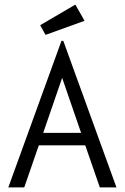

<svg xmlns="http://www.w3.org/2000/svg" viewBox="-20 -811 540 831"><path d="M349 -182H148L85 0H16L246 -634H254L484 0H412ZM331 -236 249 -474 167 -236ZM154 -702 306 -791 346 -721 177 -660Z"/></svg>

Font: Vazir Code
Style: Code
Weight: 400
Foundry: DejaVu fonts team - Redesigned by Saber Rastikerdar
Version: Version 1.1.2